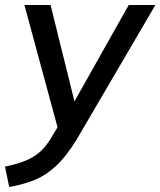

<svg xmlns="http://www.w3.org/2000/svg" viewBox="-47 -524 644 771"><path d="M0 0ZM-10 227 -27 145Q22 135 56 121Q90 107 114.5 85Q139 63 160 27L184 -13L51 -504H156L252 -117L470 -504H577L261 36Q220 103 179 141.5Q138 180 92 198.5Q46 217 -10 227Z"/></svg>

Font: Winston Medium
Style: Italic
Weight: 500
Italic angle: -9°
Designer: Original fonts by Vernon Adams / Changes by Cristiano Sobral
Foundry: Original fonts by Vernon Adams / Changes by Cristiano Sobral
Version: Version 2.503;July 17, 2020;FontCreator 13.0.0.2655 64-bit